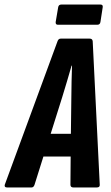

<svg xmlns="http://www.w3.org/2000/svg" viewBox="-48 -825 488 845"><path d="M-17 0Q-30 0 -27 -12L205 -643Q209 -655 219 -655H347Q359 -655 360 -643L391 -12Q392 0 378 0H275Q262 0 262 -12L263 -136H143L104 -12Q100 0 91 0ZM226 -398 175 -236H264L266 -398Q266 -433 267 -467.5Q268 -502 269 -536H267Q257 -502 247 -467.5Q237 -433 226 -398ZM207 -716Q196 -716 197 -728L208 -793Q210 -805 222 -805H394Q406 -805 404 -793L394 -728Q392 -716 380 -716Z"/></svg>

Font: Sofia Sans Extra Condensed ExtraBold
Style: Italic
Weight: 800
Italic angle: -9°
Designer: Botio Nikoltchev, Ani Petrova
Foundry: lettersoup
Version: Version 4.101; ttfautohint (v1.8.4.7-5d5b)